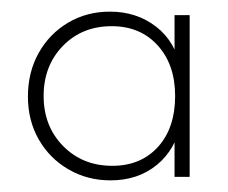

<svg xmlns="http://www.w3.org/2000/svg" viewBox="-20 -702 392 330"><path d="M170 -392Q130 -392 97.5 -411Q65 -430 46.5 -462.5Q28 -495 28 -536Q28 -578 46.5 -611Q65 -644 97 -663Q129 -682 169 -682Q215 -682 248.5 -656Q282 -630 291 -583V-491Q282 -445 249.5 -418.5Q217 -392 170 -392ZM173 -417Q222 -417 251.5 -449.5Q281 -482 281 -537Q281 -591 251 -624Q221 -657 172 -657Q121 -657 88 -623Q55 -589 55 -537Q55 -485 88.5 -451Q122 -417 173 -417ZM280 -398V-472L286 -541L280 -608V-676H306V-398Z"/></svg>

Font: Outfit Thin Thin
Style: Regular
Weight: 250
Version: Version 1.100;gftools[0.9.27]